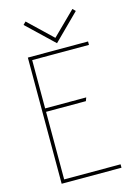

<svg xmlns="http://www.w3.org/2000/svg" viewBox="-132 -960 728 1029"><g transform="rotate(-15 232.5 -445.0)"><path d="M391 -875 376 -890 248 -764 116 -890 101 -875 249 -734ZM410 0V-19H97V-394H318L325 -413H97V-681H412V-700H78V0Z"/></g></svg>

Font: Advent Pro
Style: Thin
Weight: 100
Designer: Andreas Kalpakidis
Foundry: Andreas Kalpakidis
Version: Version 2.002 2007